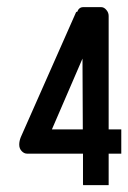

<svg xmlns="http://www.w3.org/2000/svg" viewBox="-20 -525 361 540"><path d="M196.1 -491.6H197.1Q202.1 -504.9 213.9 -504.9H264.8Q272.7 -504.9 279.2 -497Q285.6 -489.6 285.6 -480.2V-161.1H318.7H321.1V-158.6V-94.9V-92.9H318.7H285.6V-6.9V-4.4H283.1H215.9H213.9L213.4 -6.9V-92.9H55.8Q47.9 -92.9 41 -100Q34.1 -107.2 34.1 -118.1Q34.1 -128.5 38.5 -139.3L193.7 -490.1L194.7 -491.6ZM126 -161.1H212.9L212 -360.2Z"/></svg>

Font: RIT Uroob
Style: 

Weight: 700
Designer: Hussain K H
Foundry: RIT
Version: 2.1.1